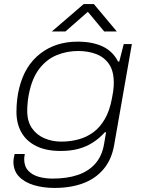

<svg xmlns="http://www.w3.org/2000/svg" viewBox="-20 -743 706 945"><path d="M248 182Q192 182 146 168Q100 154 73 125.5Q46 97 46 52Q46 45 47.5 36.5Q49 28 52 15H102Q101 22 100 28Q99 34 99 40Q99 75 118.5 96.5Q138 118 170 127Q202 136 239 136Q310 136 363 118Q416 100 449 62.5Q482 25 492 -33Q494 -48 497 -62.5Q500 -77 502 -92H496Q469 -62 437 -41.5Q405 -21 366.5 -10.5Q328 0 279 0Q206 0 157.5 -24.5Q109 -49 85 -92Q61 -135 61 -192Q61 -224 64.5 -254Q68 -284 75 -311Q102 -420 178 -479Q254 -538 362 -538Q436 -538 486 -514Q536 -490 561 -440H567L589 -526H629L542 -30Q530 41 490.5 88.5Q451 136 389.5 159Q328 182 248 182ZM281 -46Q326 -46 366.5 -57Q407 -68 440 -92.5Q473 -117 496.5 -158Q520 -199 531 -259Q535 -279 537 -293Q539 -307 539.5 -317.5Q540 -328 540 -336Q540 -393 517 -427Q494 -461 454.5 -476.5Q415 -492 364 -492Q309 -492 259 -471.5Q209 -451 173 -404Q137 -357 122 -279Q118 -258 116.5 -243Q115 -228 114.5 -217.5Q114 -207 114 -197Q114 -146 137 -112.5Q160 -79 198.5 -62.5Q237 -46 281 -46ZM235 -588 392 -723H442L555 -588H493L404 -695H424L302 -588Z"/></svg>

Font: Archivo Expanded Thin
Style: Italic
Weight: 250
Width: 7
Italic angle: -10°
Designer: Hector Gatti
Foundry: Omnibus-Type
Version: Version 2.001